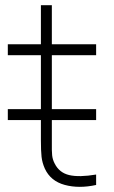

<svg xmlns="http://www.w3.org/2000/svg" viewBox="-20 -710 439 737"><path d="M10 -249V-291H349V-249ZM349 0Q283 14.5 228.5 -0.2Q174 -15 152 -63Q142 -85.5 139.5 -108.2Q137 -131 137 -171V-179V-690H179V-179V-162.5Q178.5 -130 180.2 -113.5Q182 -97 190 -82Q207.5 -47 245.5 -38Q283.5 -29 349 -40ZM10 -498V-540H349V-498Z"/></svg>

Font: Manrope
Style: Regular
Weight: 400
Designer: Mikhail Sharanda
Foundry: Mikhail Sharanda
Version: Version 4.503